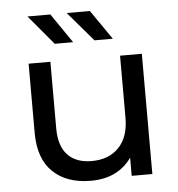

<svg xmlns="http://www.w3.org/2000/svg" viewBox="-53 -787 783 843"><g transform="rotate(-5 338.5 -365.5)"><path d="M289 -607H208L99 -737H200ZM464 -607H383L272 -737H374ZM489 -530H585V0H494V-80Q433 6 314 6Q208 6 147 -52.5Q86 -111 86 -225V-530H182V-236Q182 -159 219 -119.5Q256 -80 325 -80Q401 -80 445 -126Q489 -172 489 -256Z"/></g></svg>

Font: Montserrat
Style: Regular
Weight: 500
Designer: Julieta Ulanovsky
Foundry: Julieta Ulanovsky
Version: Version 7.200;PS 007.200;hotconv 1.0.88;makeotf.lib2.5.64775